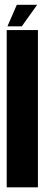

<svg xmlns="http://www.w3.org/2000/svg" viewBox="-20 -804 193 824"><path d="M8.8 0V-675H142.8V0ZM12 -691 52.2 -783.5H139.5L73.5 -691Z"/></svg>

Font: Anybody UltraCondensed Thin
Style: Regular
Weight: 100
Width: 1
Designer: Tyler Finck
Foundry: Etcetera Type Company
Version: Version 1.110